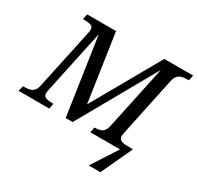

<svg xmlns="http://www.w3.org/2000/svg" viewBox="-211 -934 1399 1364"><g transform="rotate(30 488.5 -252.0)"><path d="M675 210 811 0H567L576 -44H581Q603 -44 619.5 -48.5Q636 -53 648.5 -66.5Q661 -80 668 -107L780 -634L422 0H365L271 -634L160 -112Q159 -105 157.5 -96.5Q156 -88 156 -83Q156 -59 176.5 -51.5Q197 -44 228 -44H239L230 0H-21L-11 -44H2Q24 -44 43 -48.5Q62 -53 76 -67Q90 -81 96 -110L201 -602Q203 -609 204 -618Q205 -627 205 -631Q205 -656 185 -663Q165 -670 133 -670H120L129 -714H366L448 -160L762 -714H998L989 -670H976Q954 -670 934 -665Q914 -660 900 -645.5Q886 -631 879 -600L778 -121Q777 -115 775 -106Q773 -97 773 -92Q773 -66 791 -56.5Q809 -47 844 -47H888L887 -40L771 210Z"/></g></svg>

Font: ET Text
Style: Italic
Weight: 470
Italic angle: -12°
Designer: Monotype Design Team
Foundry: Monotype Imaging Inc.
Version: Version 2.009